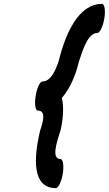

<svg xmlns="http://www.w3.org/2000/svg" viewBox="-20 -895 561 990"><path d="M175 -325C217 -325 204 -271 187 -222C153 -79 145 75 268 75C281 75 297 41 304 0C310 -41 305 -75 292 -75C245 -75 270 -155 292 -222C306 -282 310 -343 299 -390C341 -438 371 -509 387 -578C409 -645 435 -725 482 -725C495 -725 511 -759 518 -800C525 -841 519 -875 506 -875C384 -875 317 -721 282 -578C265 -529 241 -475 199 -475C186 -475 170 -441 164 -400C157 -359 162 -325 175 -325Z"/></svg>

Font: Nupuram Black Oblique
Style: Regular
Weight: 900
Designer: Santhosh Thottingal (santhosh.thottingal@gmail.com)
Foundry: SMC
Version: Version 1.000